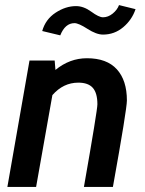

<svg xmlns="http://www.w3.org/2000/svg" viewBox="-20 -735 571 755"><path d="M424 0H310Q363 -302 363 -325Q363 -369 345 -389.5Q327 -410 288 -410Q229 -410 186 -361L122 0H9L96 -497H195L198 -460Q254 -506 322 -506Q400 -506 439.5 -462.5Q479 -419 479 -340Q479 -306 424 0ZM385 -599Q359 -599 324 -621.5Q289 -644 273 -644Q236 -644 217 -596L146 -613Q159 -659 198.5 -685Q238 -711 279 -711Q309 -711 339 -689Q369 -667 385 -667Q405 -667 423 -681.5Q441 -696 448 -715L513 -699Q499 -657 464.5 -628Q430 -599 385 -599Z"/></svg>

Font: Cabin
Style: SemiBold Italic
Weight: 600
Designer: Pablo Impallari
Foundry: Pablo Impallari. www.impallari.com Igino Marini. www.ikern.com
Version: Version 1.005